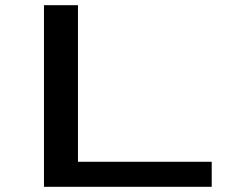

<svg xmlns="http://www.w3.org/2000/svg" viewBox="-20 -720 940 740"><path d="M149.5 0V-700H280.5V-96.5H796V0Z"/></svg>

Font: Trispace Expanded Medium
Style: Regular
Weight: 500
Width: 7
Designer: Tyler Finck
Foundry: Etcetera Type Company
Version: Version 1.210; ttfautohint (v1.8.3)